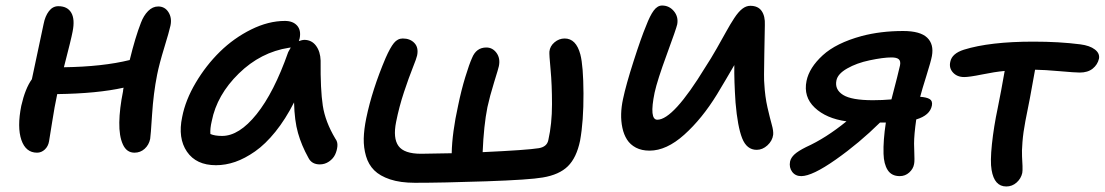

<svg xmlns="http://www.w3.org/2000/svg" viewBox="-20 -594 3959 688"><path d="M112.8 -46.9Q72.3 -46.9 56.6 -92.5Q41 -138.2 56.2 -214.8Q70.3 -276.9 94.2 -310.1Q101.1 -342.8 136.2 -507.8Q141.6 -536.1 155.3 -554Q168.9 -571.8 189 -571.8Q221.7 -571.8 235.4 -548.3Q249 -524.9 240.2 -481Q235.8 -456.5 209 -353Q348.1 -355 444.8 -378.9Q464.8 -460.9 484.9 -512.2Q494.6 -538.1 510.7 -554.4Q526.9 -570.8 546.9 -570.8Q570.8 -570.8 583.7 -550.3Q596.7 -529.8 590.8 -502Q586.4 -481.4 568.6 -423.3Q550.8 -365.2 543 -326.2Q529.8 -259.8 524.9 -183.1Q520 -106.4 518.1 -96.2Q513.7 -74.7 498.3 -60.8Q482.9 -46.9 461.9 -46.9Q433.6 -46.9 420.2 -76.7Q406.7 -106.4 407.5 -155.3Q408.2 -204.1 420.9 -267.1Q420.9 -272 422.9 -279.8Q328.6 -258.8 185.1 -256.8Q185.1 -255.9 184.6 -254.4Q184.1 -252.9 184.1 -252Q175.8 -213.9 167 -157.5Q158.2 -101.1 155.8 -87.9Q152.8 -69.8 140.6 -58.3Q128.4 -46.9 112.8 -46.9Z M753.9 -2Q683.1 -2 649.9 -50.5Q616.7 -99.1 632.8 -174.8Q644.5 -235.4 681.4 -297.6Q718.3 -359.9 768.1 -408.7Q817.9 -457.5 879.9 -488.3Q941.9 -519 1001 -519Q1029.8 -519 1044.7 -502.2Q1059.6 -485.4 1053.7 -456.1Q1053.2 -454.6 1052.2 -451.4Q1051.3 -448.2 1050.8 -446.8Q1064 -451.2 1069.8 -451.2Q1096.7 -451.2 1112.3 -430.2Q1127.9 -409.2 1128.9 -377Q1127.9 -272.9 1136.7 -215.3Q1145.5 -157.7 1181.6 -97.2Q1190.4 -85.9 1189 -70.1Q1187.5 -54.2 1180.7 -39.8Q1173.8 -25.4 1158.9 -15.1Q1144 -4.9 1126 -4.9Q1096.7 -4.9 1085 -28.8Q1060.5 -72.8 1047.9 -117.2Q1035.2 -161.6 1033.7 -227.1Q1002.9 -166.5 966.8 -121.8Q930.7 -77.1 894 -51.5Q857.4 -25.9 822.8 -13.9Q788.1 -2 753.9 -2ZM738.8 -160.2Q732.4 -133.3 733.9 -113.8Q749.5 -106.9 775.9 -106.9Q836.9 -106.9 899.4 -184.8Q961.9 -262.7 1012.7 -407.2Q1016.1 -414.1 1022 -423.8Q1021 -423.8 1018.8 -423.3Q1016.6 -422.9 1015.6 -422.9Q914.1 -407.2 835.7 -330.6Q757.3 -253.9 738.8 -160.2Z M1466.8 61Q1414.6 61 1377.9 48.8Q1341.3 36.6 1320.8 16.1Q1300.3 -4.4 1291.5 -34.7Q1282.7 -64.9 1283.4 -97.7Q1284.2 -130.4 1292.5 -170.9Q1313.5 -272.5 1361.8 -386.2Q1378.4 -423.8 1391.6 -439.9Q1404.8 -456.1 1423.3 -456.1Q1449.7 -456.1 1465.1 -439.7Q1480.5 -423.3 1474.6 -395Q1472.7 -385.3 1459 -351.1Q1445.3 -316.9 1427.7 -264.2Q1410.2 -211.4 1399.4 -157.2Q1387.7 -98.6 1408 -70.8Q1428.2 -43 1488.8 -43Q1510.7 -43 1598.6 -44.9Q1600.1 -118.7 1621.6 -215.8Q1632.8 -270.5 1647.2 -317.6Q1661.6 -364.7 1671.4 -386.2Q1686.5 -423.8 1722.7 -423.8Q1745.1 -423.8 1759.3 -404.3Q1773.4 -384.8 1767.6 -356.9Q1766.6 -350.6 1750.7 -299.6Q1734.9 -248.5 1726.6 -210Q1713.4 -144 1709.5 -48.8Q1869.1 -56.2 1910.6 -63Q1939.9 -67.9 1944.8 -91.8Q1958 -150.4 1958 -220.5Q1958 -290.5 1952.9 -344.7Q1947.8 -398.9 1948.7 -409.2Q1950.7 -428.7 1967 -442.4Q1983.4 -456.1 2003.4 -456.1Q2044.4 -456.1 2059.6 -398.9Q2070.3 -357.9 2070.8 -259Q2071.3 -160.2 2058.6 -89.8Q2045.9 -28.8 2014.9 1.7Q1983.9 32.2 1924.8 42Q1877.9 50.3 1721.9 55.7Q1565.9 61 1466.8 61Z M2307.6 -54.2Q2279.3 -54.2 2258.8 -64.9Q2238.3 -75.7 2226.8 -93.8Q2215.3 -111.8 2210.2 -136Q2205.1 -160.2 2205.8 -185.8Q2206.5 -211.4 2212.4 -238.8Q2223.1 -290 2250.5 -375.2Q2277.8 -460.4 2295.4 -502Q2309.1 -538.1 2322.5 -556.2Q2335.9 -574.2 2352.5 -574.2Q2377.9 -574.2 2394.8 -554Q2411.6 -533.7 2406.7 -506.8Q2403.3 -491.2 2369.4 -398.9Q2335.4 -306.6 2325.7 -262.2Q2305.7 -165 2335.4 -165Q2392.6 -165 2507.3 -353Q2526.9 -382.8 2548.3 -420.4Q2569.8 -458 2583 -482.2Q2596.2 -506.3 2611.1 -529.1Q2626 -551.8 2639.9 -562.5Q2653.8 -573.2 2668.5 -573.2Q2696.3 -573.2 2709.2 -554.7Q2722.2 -536.1 2720.7 -503.9Q2720.7 -494.6 2718.8 -401.1Q2716.8 -307.6 2718.8 -293.9Q2721.2 -248 2730.2 -208.7Q2739.3 -169.4 2745.6 -147Q2752 -124.5 2750.5 -110.8Q2747.6 -89.4 2730 -73.2Q2712.4 -57.1 2691.4 -57.1Q2655.8 -57.1 2639.4 -98.6Q2623 -140.1 2615.7 -226.1Q2610.4 -304.2 2611.3 -360.8Q2581.1 -308.6 2549.3 -255.9Q2495.6 -168.5 2431.9 -111.3Q2368.2 -54.2 2307.6 -54.2Z M2851.1 37.1Q2830.1 37.1 2818.6 21.7Q2807.1 6.3 2811 -15.1Q2814 -28.8 2826.9 -40.8Q2839.8 -52.7 2868.2 -66.9Q2939.5 -99.1 3013.2 -159.2Q2940.4 -169.4 2899.4 -208.3Q2858.4 -247.1 2870.1 -304.2Q2879.9 -351.6 2928 -395.8Q2976.1 -439.9 3067.4 -464.8Q3135.7 -482.9 3216.3 -482.9Q3277.3 -482.9 3302.2 -459.2Q3327.1 -435.5 3319.3 -393.1Q3315.9 -374.5 3299.6 -322.5Q3283.2 -270.5 3277.3 -247.1Q3300.3 -245.6 3311.3 -239Q3322.3 -232.4 3319.3 -215.8Q3312.5 -180.7 3263.2 -166Q3255.4 -111.3 3255.4 -79.1Q3255.4 -70.3 3256.1 -53.2Q3256.8 -36.1 3256.8 -24.2Q3256.8 -12.2 3255.4 -5.9Q3252.4 11.2 3238 24.2Q3223.6 37.1 3204.1 37.1Q3174.8 37.1 3160.9 15.4Q3147 -6.3 3146 -43Q3144.5 -90.8 3154.3 -154.8H3133.3Q3059.1 -81.5 2974.9 -22.2Q2890.6 37.1 2851.1 37.1ZM2977.1 -305.2Q2970.7 -272.9 3001 -253.9Q3031.2 -234.9 3107.9 -234.9Q3141.1 -234.9 3174.3 -237.8Q3199.2 -332.5 3205.1 -359.9Q3208 -375 3200.7 -381.6Q3193.4 -388.2 3174.3 -388.2Q3145 -388.2 3096.2 -377.9Q3049.8 -368.2 3015.6 -348.6Q2981.4 -329.1 2977.1 -305.2Z M3585.9 74.2Q3543 74.2 3533.2 15.1Q3527.8 -15.1 3534.4 -77.6Q3541 -140.1 3555.2 -207Q3567.4 -266.6 3580.1 -339.8Q3543.9 -336.4 3498.8 -327.1Q3453.6 -317.9 3435.1 -317.9Q3409.7 -317.9 3394.8 -334.2Q3379.9 -350.6 3385.3 -373Q3391.1 -402.3 3434.1 -416Q3526.9 -444.8 3683.1 -444.8Q3775.9 -444.8 3851.1 -435.1Q3885.3 -430.7 3903.3 -416.7Q3921.4 -402.8 3918 -383.8Q3913.1 -362.3 3895.5 -348.1Q3877.9 -334 3849.1 -334Q3832.5 -334 3777.3 -338.9Q3722.2 -343.8 3689 -344.2Q3669.4 -232.4 3654.3 -160.2Q3646.5 -119.6 3643.8 -85Q3641.1 -50.3 3642.3 -33.4Q3643.6 -16.6 3644 1Q3644.5 18.6 3643.1 25.9Q3638.7 45.9 3622.8 60.1Q3606.9 74.2 3585.9 74.2Z"/></svg>

Font: Shantell Sans Bouncy
Style: Italic
Weight: 500
Italic angle: -11.31°
Designer: Stephen Nixon, Anya Danilova, Shantell Martin
Foundry: Arrow Type
Version: Version 1.006;[9816181b4]